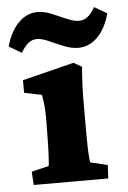

<svg xmlns="http://www.w3.org/2000/svg" viewBox="-85 -675 473 712"><g transform="rotate(-5 151.5 -319.0)"><path d="M11.7 0 8.8 -49.8 73.2 -65.4Q74.2 -69.3 75.2 -85Q76.2 -100.6 77.1 -121.1Q78.1 -141.6 78.1 -161.1L79.1 -234.4Q79.1 -262.7 77.6 -282.7Q76.2 -302.7 71.3 -330.1L5.9 -343.8V-390.6L198.2 -438.5L228.5 -420.9Q225.6 -388.7 224.1 -356.4Q222.7 -324.2 222.7 -284.2V-159.2Q222.7 -131.8 224.1 -102.5Q225.6 -73.2 227.5 -65.4L292 -49.8L289.1 0ZM292 -637.7 338.9 -610.4Q324.2 -554.7 293 -523.4Q261.7 -492.2 220.7 -492.2Q196.3 -492.2 168.5 -503.4Q140.6 -514.6 114.7 -526.4Q88.9 -538.1 70.3 -538.1Q52.7 -538.1 38.6 -526.9Q24.4 -515.6 10.7 -492.2L-36.1 -519.5Q-20.5 -575.2 10.3 -606.4Q41 -637.7 82 -637.7Q106.4 -637.7 134.3 -626Q162.1 -614.3 188 -603Q213.9 -591.8 232.4 -591.8Q250 -591.8 264.6 -603Q279.3 -614.3 292 -637.7Z"/></g></svg>

Font: Crimson Pro ExtraBold
Style: Regular
Weight: 800
Designer: Jacques Le Bailly
Foundry: Baron von Fonthausen
Version: Version 1.003